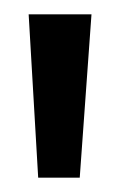

<svg xmlns="http://www.w3.org/2000/svg" viewBox="-20 -466 168 268"><path d="M33.3 -218H91.3L107.7 -446H20Z"/></svg>

Font: Jomhuria
Style: Regular
Weight: 400
Designer: Arabic design by Kourosh Beigpour, Latin design by Eben Sorkin, engineering by Lasse Fister and Khaled Hosney
Version: Version 1.0000